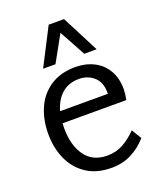

<svg xmlns="http://www.w3.org/2000/svg" viewBox="-151 -908 858 1021"><g transform="rotate(-20 278.0 -397.0)"><path d="M47 0ZM471 -133 505 -77Q465 -32 415.5 -7Q366 18 303 18Q219 18 161.5 -20.5Q104 -59 75.5 -123.5Q47 -188 47 -266Q47 -346 75.5 -411Q104 -476 162 -514Q220 -552 303 -552Q361 -552 407.5 -528.5Q454 -505 480 -460Q506 -415 506 -354Q506 -331 499 -294H138Q137 -285 137 -268Q137 -169 179.5 -110Q222 -51 304 -51Q354 -51 394 -73Q434 -95 471 -133ZM148 -359H418V-367Q418 -425 383.5 -455.5Q349 -486 300 -486Q241 -486 202.5 -452Q164 -418 148 -359ZM373 -602 292 -750 210 -602H140L248 -812H335L443 -602Z"/></g></svg>

Font: Martel Sans
Style: Regular
Weight: 400
Designer: Dan Reynolds and Mathieu Réguer
Foundry: Dan Reynolds and Mathieu Réguer
Version: Version 1.002; ttfautohint (v1.1) -l 5 -r 5 -G 72 -x 0 -D la